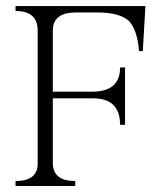

<svg xmlns="http://www.w3.org/2000/svg" viewBox="-20 -698 540 644"><path d="M32.2 -661.1V-677.7H467.8L459 -526.4H446.3Q440.4 -600.6 410.2 -629.9Q377.9 -656.2 306.6 -656.2H232.4Q157.2 -655.3 157.2 -595.7V-390.6H292Q382.8 -391.6 382.8 -471.7H399.4V-279.3H382.8Q382.8 -368.2 292 -368.2H157.2V-149.4Q158.2 -90.8 232.4 -90.8V-74.2H32.2V-90.8Q106.4 -90.8 106.4 -149.4V-595.7Q106.4 -661.1 32.2 -661.1Z"/></svg>

Font: BabelStone Sani Yi
Style: Regular
Weight: 400
Designer: Andrew West
Foundry: BabelStone
Version: Version 1.00 November 22, 2015, initial release